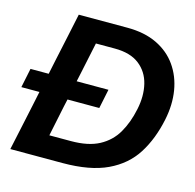

<svg xmlns="http://www.w3.org/2000/svg" viewBox="-106 -821 944 928"><g transform="rotate(15 366.0 -356.5)"><path d="M24.5 0Q37 -57.5 48.5 -111.8Q60 -166 74.5 -233.5L89 -303H-1.5L18.5 -399.5H109.5L125 -473.5Q140 -542.5 151.8 -598.5Q163.5 -654.5 176 -713H419.5Q505.5 -713 567.8 -683Q630 -653 667.2 -600Q704.5 -547 715.8 -478.2Q727 -409.5 711 -332Q690 -230.5 642.8 -156Q595.5 -81.5 509.2 -40.8Q423 0 285.5 0ZM189.5 -113H297.5Q384 -113 438.2 -142Q492.5 -171 523 -223.2Q553.5 -275.5 568 -345.5Q582.5 -414 568.5 -472Q554.5 -530 509.5 -565Q464.5 -600 386.5 -600H292Q284.5 -563.5 276.5 -526.5Q268.5 -489.5 259 -443.5L249.5 -399.5H408.5L388.5 -303H229.5L221.5 -267Q212 -222 204.5 -185.2Q197 -148.5 189.5 -113Z"/></g></svg>

Font: Commissioner SemiBold
Style: Italic
Weight: 600
Italic angle: -12°
Designer: Kostas Bartsokas
Foundry: Kostas Bartsokas
Version: Version 1.000; ttfautohint (v1.8.3)